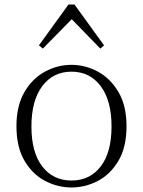

<svg xmlns="http://www.w3.org/2000/svg" viewBox="-20 -804 624 838"><path d="M293 -720.2 167 -591.8 149.9 -606 278.8 -784.2H305.2L434.1 -606L418 -591.8ZM292 -16.1Q372.1 -16.1 419.4 -77.4Q466.8 -138.7 466.8 -252Q466.8 -365.2 419.4 -428.2Q372.1 -491.2 292 -491.2Q211.9 -491.2 164.6 -428.2Q117.2 -365.2 117.2 -252Q117.2 -138.7 164.6 -77.4Q211.9 -16.1 292 -16.1ZM292 -521Q352.1 -521 407 -491.5Q461.9 -461.9 497.1 -402.3Q532.2 -342.8 532.2 -252.9Q532.2 -162.1 497.3 -102.8Q462.4 -43.5 407.5 -14.6Q352.5 14.2 292 14.2Q231 14.2 176 -14.9Q121.1 -43.9 86.4 -103.3Q51.8 -162.6 51.8 -252.9Q51.8 -342.8 86.7 -402.3Q121.6 -461.9 176.5 -491.5Q231.4 -521 292 -521Z"/></svg>

Font: Source Han Serif CN ExtraLight
Style: Regular
Weight: 250
Designer: Ryoko NISHIZUKA  (kana & ideographs); Frank Grießhammer (Latin, Greek & Cyrillic); Wenlong ZHANG  (bopomofo); Sandoll Co
Foundry: Adobe Systems Incorporated
Version: Version 1.001;PS 1.001;hotconv 16.6.54;makeotf.lib2.5.65590